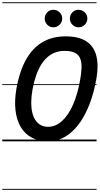

<svg xmlns="http://www.w3.org/2000/svg" viewBox="-25 -1250 883 1698"><path d="M402.5 0Q318 0 256.5 -32.5Q195 -65 158.5 -126.5Q122 -188 112 -275Q102 -362 121 -470.5Q137.5 -561.5 164.8 -634.8Q192 -708 230 -763Q268 -818 316.8 -854.8Q365.5 -891.5 424.8 -910Q484 -928.5 554 -928.5Q673.5 -928.5 740.2 -883.5Q807 -838.5 827.5 -754.5Q848 -670.5 827.5 -553Q812.5 -468 789.2 -393.8Q766 -319.5 735.8 -258Q705.5 -196.5 668.8 -148.5Q632 -100.5 589.8 -67.5Q547.5 -34.5 500.5 -17.2Q453.5 0 402.5 0ZM262 -456Q251.5 -395 251.2 -344Q251 -293 260.8 -253Q270.5 -213 289.8 -185.2Q309 -157.5 337 -143Q365 -128.5 401.5 -128.5Q434 -128.5 464.5 -141.5Q495 -154.5 522.8 -179.2Q550.5 -204 575 -240Q599.5 -276 620 -322.5Q640.5 -369 656.8 -424.8Q673 -480.5 684 -545Q695 -606 696.2 -653.2Q697.5 -700.5 684 -733.2Q670.5 -766 637.5 -783Q604.5 -800 546.5 -800Q502.5 -800 464.5 -786.2Q426.5 -772.5 394.8 -744.8Q363 -717 337.8 -675.8Q312.5 -634.5 293.5 -579.5Q274.5 -524.5 262 -456ZM402.5 0Q318 0 256.5 -32.5Q195 -65 158.5 -126.5Q122 -188 112 -275Q102 -362 121 -470.5Q137.5 -561.5 164.8 -634.8Q192 -708 230 -763Q268 -818 316.8 -854.8Q365.5 -891.5 424.8 -910Q484 -928.5 554 -928.5Q673.5 -928.5 740.2 -883.5Q807 -838.5 827.5 -754.5Q848 -670.5 827.5 -553Q812.5 -468 789.2 -393.8Q766 -319.5 735.8 -258Q705.5 -196.5 668.8 -148.5Q632 -100.5 589.8 -67.5Q547.5 -34.5 500.5 -17.2Q453.5 0 402.5 0ZM262 -456Q251.5 -395 251.2 -344Q251 -293 260.8 -253Q270.5 -213 289.8 -185.2Q309 -157.5 337 -143Q365 -128.5 401.5 -128.5Q434 -128.5 464.5 -141.5Q495 -154.5 522.8 -179.2Q550.5 -204 575 -240Q599.5 -276 620 -322.5Q640.5 -369 656.8 -424.8Q673 -480.5 684 -545Q695 -606 696.2 -653.2Q697.5 -700.5 684 -733.2Q670.5 -766 637.5 -783Q604.5 -800 546.5 -800Q502.5 -800 464.5 -786.2Q426.5 -772.5 394.8 -744.8Q363 -717 337.8 -675.8Q312.5 -634.5 293.5 -579.5Q274.5 -524.5 262 -456ZM669 -1008.5Q638.5 -1008.5 615.8 -1031.2Q593 -1054 593 -1086Q593 -1117.5 615 -1140.5Q637 -1163.5 669 -1163.5Q700 -1163.5 723.8 -1141.5Q747.5 -1119.5 747.5 -1086Q747.5 -1054 724.5 -1031.2Q701.5 -1008.5 669 -1008.5ZM446.5 -1008.5Q416 -1008.5 393.2 -1031.2Q370.5 -1054 370.5 -1086Q370.5 -1117.5 392.5 -1140.5Q414.5 -1163.5 446.5 -1163.5Q477.5 -1163.5 501.2 -1141.5Q525 -1119.5 525 -1086Q525 -1054 501.8 -1031.2Q478.5 -1008.5 446.5 -1008.5ZM-5 420.5H829V428.5H-5ZM-5 -16H829V0H-5ZM-5 -505.5H829V-497.5H-5ZM-5 -1230H829V-1222H-5Z"/></svg>

Font: Edu VIC WA NT Pre Guide
Style: Regular
Weight: 400
Designer: Tina and Corey Anderson, Eben Sorkin, Mirko Velimirovic
Foundry: Google for Education
Version: Version 1.000